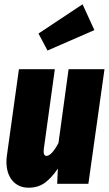

<svg xmlns="http://www.w3.org/2000/svg" viewBox="-20 -855 506 893"><path d="M10 -103Q10 -120 13 -138L68 -533H235L184 -164Q183 -159 183 -150Q183 -130 196 -130Q220 -130 252 -190L299 -533H466L391 0H246L249 -71Q221 -29 189.5 -5.5Q158 18 113 18Q66 18 38 -14.5Q10 -47 10 -103ZM364 -835 419 -715 201 -620 159 -699Z"/></svg>

Font: Fira Sans Extra Condensed ExtraBold
Style: Italic
Weight: 800
Width: 3
Italic angle: -8°
Designer: Carrois Corporate & Edenspiekermann AG
Foundry: Carrois Corporate GbR & Edenspiekermann AG
Version: Version 4.203